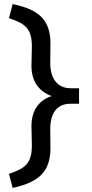

<svg xmlns="http://www.w3.org/2000/svg" viewBox="-20 -720 451 940"><path d="M24 131Q67 117 91 101Q115 85 125.5 59.5Q136 34 136 -7L134 -102Q134 -160 160.5 -198Q187 -236 237 -251L238 -248Q187 -265 160.5 -303Q134 -341 134 -398L136 -493Q136 -534 126 -559Q116 -584 92 -600.5Q68 -617 24 -631L42 -700Q91 -690 126 -674.5Q161 -659 183.5 -636Q206 -613 216.5 -581Q227 -549 227 -507L226 -412Q226 -354 251.5 -321.5Q277 -289 324 -288H367V-212H322Q275 -211 250.5 -179Q226 -147 226 -88L227 7Q227 89 184 134Q141 179 42 200Z"/></svg>

Font: Mach
Style: Regular
Weight: 400
Version: Version 1.002